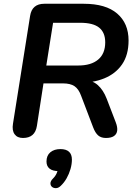

<svg xmlns="http://www.w3.org/2000/svg" viewBox="-20 -725 726 1020"><path d="M102 8Q72 8 57.5 -12Q43 -32 49 -68L140 -641Q145 -673 164 -689Q183 -705 215 -705H425Q542 -705 602.5 -653Q663 -601 663 -510Q663 -433 628.5 -383Q594 -333 533.5 -308.5Q473 -284 396 -285V-300H422Q469 -300 499 -273.5Q529 -247 547 -200L595 -75Q605 -49 602.5 -30.5Q600 -12 585 -2Q570 8 543 8Q517 8 501.5 -5.5Q486 -19 475 -48L411 -216Q398 -252 376 -267Q354 -282 314 -282H211L176 -56Q171 -24 152.5 -8Q134 8 102 8ZM226 -377H396Q464 -377 501.5 -408.5Q539 -440 539 -500Q539 -552 507 -578Q475 -604 406 -604H262ZM303 262Q291 274 278 274.5Q265 275 256.5 268Q248 261 248 249Q248 237 261 224Q275 210 281.5 194.5Q288 179 290 163L291 184Q260 184 243.5 171Q227 158 227 133Q227 101 247.5 84Q268 67 301 67Q331 67 346.5 81Q362 95 362 123Q362 147 354.5 173Q347 199 334 222Q321 245 303 262Z"/></svg>

Font: Nunito ExtraLight
Style: Italic
Weight: 200
Italic angle: -9°
Designer: Vernon Adams
Foundry: Vernon Adams
Version: Version 3.602